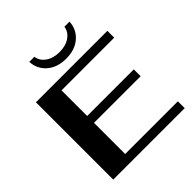

<svg xmlns="http://www.w3.org/2000/svg" viewBox="-242 -1071 1229 1229"><g transform="rotate(-45 372.5 -456.5)"><path d="M72 -700H719V-638H242V-406H664V-344H242V-62H719V0H72ZM225 -913H271Q276 -873 313 -846.5Q350 -820 407 -820Q464 -820 501 -846.5Q538 -873 543 -913H589Q586 -846 536.5 -803Q487 -760 407 -760Q327 -760 277.5 -803Q228 -846 225 -913Z"/></g></svg>

Font: Fahkwang
Style: Bold
Weight: 700
Designer: Suppakit Chalermlarp | Katatrad Co.,Ltd.
Foundry: Cadson Demak Co.,Ltd.
Version: Version 1.000; ttfautohint (v1.6)